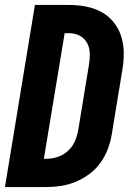

<svg xmlns="http://www.w3.org/2000/svg" viewBox="-20 -755 540 775"><path d="M166 0H0L121 -735H259Q294 -735 327.5 -728.5Q361 -722 389.5 -706.5Q418 -691 438.5 -665.5Q459 -640 469 -609Q479 -578 479.5 -543.5Q480 -509 474 -474L431 -212Q426 -182 415 -153Q404 -124 385.5 -98Q367 -72 340.5 -52.5Q314 -33 285 -21Q256 -9 226 -4.5Q196 0 166 0ZM157 -114H166Q189 -114 212.5 -121.5Q236 -129 254.5 -146Q273 -163 282.5 -185.5Q292 -208 296 -231L339 -493Q343 -516 342.5 -539Q342 -562 331.5 -581.5Q321 -601 301.5 -611Q282 -621 259 -621H241Z"/></svg>

Font: Iosevka Heavy
Style: Italic
Weight: 900
Italic angle: -9°
Monospace: yes
Designer: Belleve Invis
Foundry: Belleve Invis
Version: Version 32.5.0; ttfautohint (v1.8.4)